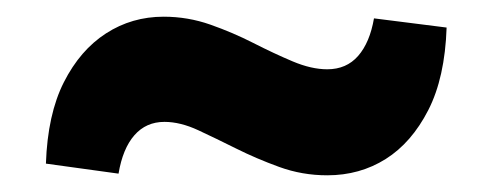

<svg xmlns="http://www.w3.org/2000/svg" viewBox="-20 -347 590 230"><path d="M372 -137Q342 -137 314.5 -147Q287 -157 263 -169Q239 -181 217.5 -191Q196 -201 177 -201Q155 -201 141 -185Q127 -169 122 -139L35 -151Q37 -210 56.5 -248.5Q76 -287 107 -307Q138 -327 176 -327Q205 -327 232 -317.5Q259 -308 283.5 -295.5Q308 -283 330.5 -273.5Q353 -264 372 -264Q395 -264 409 -280Q423 -296 428 -325L515 -314Q513 -254 493 -215Q473 -176 442 -156.5Q411 -137 372 -137Z"/></svg>

Font: Ysabeau Infant Black
Style: Regular
Weight: 900
Designer: Christian Thalmann (Catharsis Fonts)
Version: Version 2.001;gftools[0.9.30]; featfreeze: ss01,ss02,lnum